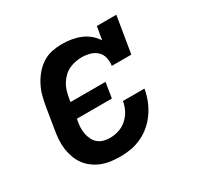

<svg xmlns="http://www.w3.org/2000/svg" viewBox="-124 -679 847 827"><g transform="rotate(-30 300.0 -265.0)"><path d="M254 8Q230 8 207 5Q184 2 163 -6Q142 -14 124 -27Q106 -40 93 -57Q80 -74 72 -95Q64 -116 60.5 -138.5Q57 -161 58.5 -185Q60 -209 64 -232L82 -342Q86 -366 92.5 -390Q99 -414 111 -437Q123 -460 140 -480Q157 -500 179 -514Q201 -528 226 -533Q251 -538 275 -538Q299 -538 322.5 -534Q346 -530 366.5 -521.5Q387 -513 404.5 -498.5Q422 -484 434 -465L445 -530H542L512 -349H415Q418 -369 413.5 -389Q409 -409 395 -422Q381 -435 361.5 -440.5Q342 -446 321 -446Q306 -446 290 -443Q274 -440 258.5 -433Q243 -426 230.5 -414Q218 -402 209 -388Q200 -374 195 -358.5Q190 -343 187 -327L183 -303H357L345 -227H171L169 -217Q166 -201 165.5 -185Q165 -169 168 -154Q171 -139 178 -125Q185 -111 196.5 -101.5Q208 -92 223 -88Q238 -84 254 -84Q276 -84 298 -91Q320 -98 338 -114Q356 -130 366.5 -150.5Q377 -171 381 -194H488Q483 -166 473 -140Q463 -114 447 -90Q431 -66 409 -46.5Q387 -27 361 -14.5Q335 -2 308 3Q281 8 254 8Z"/></g></svg>

Font: Iosevka Slab SmBdExObl
Style: Regular
Weight: 600
Width: 7
Italic angle: -9°
Monospace: yes
Designer: Belleve Invis
Foundry: Belleve Invis
Version: Version 11.1.0; ttfautohint (v1.8.3)